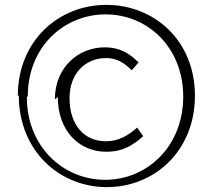

<svg xmlns="http://www.w3.org/2000/svg" viewBox="-20 -744 878 787"><path d="M57 -354C57 -125 224 23 418 23C612 23 779 -124 779 -352C779 -579 611 -724 416 -724C221 -724 53 -578 53 -350ZM94 -350C94 -551 241 -685 413 -685C585 -685 731 -550 731 -348C731 -145 584 -7 411 -7C238 -7 90 -144 90 -346ZM217 -346C217 -205 307 -122 415 -122C486 -122 528 -151 567 -186L542 -221C507 -190 468 -165 414 -165C324 -165 265 -233 265 -342C265 -440 327 -506 415 -506C458 -506 487 -488 520 -456L548 -488C512 -524 472 -550 410 -550C302 -550 205 -469 205 -337Z"/></svg>

Font: GenEiGothic-pro-Light
Style: Regular
Weight: 300
Designer: Ryoko NISHIZUKA (kana & ideographs); Paul D. Hunt (Latin, Greek & Cyrillic); Wenlong ZHANG (bopomofo); Sandoll Communica
Foundry: Adobe Systems Incorporated; o_tamon
Version: Version 1.000.140830